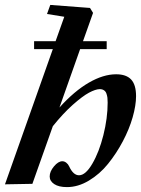

<svg xmlns="http://www.w3.org/2000/svg" viewBox="-24 -745 571 776"><path d="M-3.9 0 189.5 -546.4H113.8V-578.6H200.7L235.8 -677.2L166 -688.5L179.2 -725.1L339.8 -712.9L352.1 -692.9L311.5 -578.6H407.2V-546.4H299.8L216.3 -310.5Q276.4 -377 335 -410.9Q393.6 -444.8 445.3 -444.8Q486.3 -444.8 506.1 -423.6Q525.9 -402.3 525.9 -356.4Q525.9 -319.3 512.2 -271.2Q498.5 -223.1 472.4 -173.8Q446.3 -124.5 412.8 -83Q379.4 -41.5 335.4 -15.1Q291.5 11.2 246.6 11.2Q213.4 11.2 195.1 -1Q176.8 -13.2 176.8 -31.7Q176.8 -51.8 194.1 -72.5Q211.4 -93.3 228 -93.3Q236.3 -93.3 243.9 -87.4Q251.5 -81.5 255.4 -72.8Q272 -36.6 295.4 -36.6Q321.8 -36.6 349.1 -83.3Q376.5 -129.9 393.8 -198.7Q411.1 -267.6 411.1 -330.6Q411.1 -341.8 410.2 -349.9Q409.2 -357.9 406.2 -366.7Q403.3 -375.5 396.2 -380.1Q389.2 -384.8 378.9 -384.8Q361.8 -384.3 335.7 -370.4Q309.6 -356.4 270 -321.3Q230.5 -286.1 189.5 -234.9L106.9 -2Z"/></svg>

Font: Elstob
Style: Bold Italic
Weight: 700
Italic angle: -20°
Designer: Peter S. Baker
Version: Version 1.015